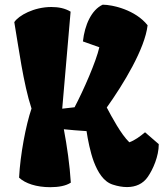

<svg xmlns="http://www.w3.org/2000/svg" viewBox="-20 -776 686 806"><path d="M60.1 -30.3C85.9 -5.9 132.8 9.8 190.9 9.8C225.6 9.8 256.3 4.4 277.3 -9.3C272.9 -82.5 261.2 -163.6 248 -233.4C276.4 -230.5 311 -227.5 343.3 -225.6C348.6 -189.9 358.9 -137.7 373.5 -98.1C390.6 -53.2 414.6 -13.2 453.6 -1C474.6 5.9 494.6 9.3 513.2 9.3C549.8 9.3 580.6 -4.4 600.6 -33.7C622.1 -64.9 646.5 -119.6 646.5 -170.9L588.9 -220.7C567.4 -202.6 544.9 -186.5 522.9 -178.7C487.8 -212.4 449.2 -285.2 428.2 -324.7C498.5 -423.3 588.4 -571.3 599.6 -669.9C548.8 -734.4 452.6 -756.3 411.1 -756.3C364.3 -734.9 335.4 -671.4 328.1 -602.1L397 -577.6C383.8 -518.6 331.1 -397.9 293 -325.7L241.2 -319.8L276.4 -727.1C252.9 -741.2 226.1 -746.6 195.3 -746.6C122.6 -746.6 58.1 -710.9 40 -683.1C57.6 -580.6 78.1 -423.8 112.3 -320.3C88.4 -250.5 64.9 -126 60.1 -30.3Z"/></svg>

Font: Fruktur
Style: Regular
Weight: 400
Designer: Viktoriya Grabowska
Foundry: Viktoriya Grabowska
Version: Version 1.002